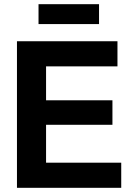

<svg xmlns="http://www.w3.org/2000/svg" viewBox="-20 -897 623 917"><path d="M61 0V-700H541V-580H200V-418H517V-301H200V-120H559V0ZM164 -782V-877H453V-782Z"/></svg>

Font: Georama SemiBold
Style: Regular
Weight: 600
Designer: Jean-Baptiste Levee
Foundry: Production Type
Version: Version 1.000